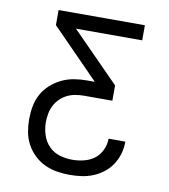

<svg xmlns="http://www.w3.org/2000/svg" viewBox="-77 -736 704 802"><g transform="rotate(10 275.0 -335.0)"><path d="M271 0Q244 0 217 -4.5Q190 -9 165.5 -20.5Q141 -32 121 -51Q101 -70 88 -94Q75 -118 70 -145Q65 -172 65 -199Q65 -227 70 -254.5Q75 -282 88 -306Q101 -330 122 -349Q143 -368 168 -380Q193 -392 220 -396.5Q247 -401 275 -401H308L107 -606V-670H473V-606H192L394 -401V-336H275Q256 -336 238 -333Q220 -330 203.5 -322Q187 -314 173.5 -301Q160 -288 151.5 -271.5Q143 -255 139.5 -236.5Q136 -218 136 -199Q136 -172 144.5 -145.5Q153 -119 172 -99.5Q191 -80 217.5 -72Q244 -64 271 -64Q296 -64 320.5 -70Q345 -76 364.5 -90.5Q384 -105 395 -128.5Q406 -152 406 -176V-177H477V-176Q477 -150 470 -125.5Q463 -101 449 -79.5Q435 -58 414.5 -42Q394 -26 370.5 -16.5Q347 -7 322 -3.5Q297 0 271 0Z"/></g></svg>

Font: Lode Term
Style: Regular
Weight: 400
Monospace: yes
Designer: Belleve Invis
Foundry: Belleve Invis
Version: Version 29.2.0